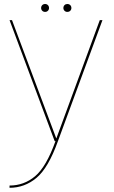

<svg xmlns="http://www.w3.org/2000/svg" viewBox="-20 -688 558 936"><path d="M246.5 0H262.5L479.5 -590H466.5L255 -14H254L38.5 -590H26.5ZM26.5 227.5Q100 227.5 157.8 179.2Q215.5 131 262.5 0H250.5Q205.5 125.5 151.2 171Q97 216.5 26.5 216.5ZM200 -630Q208 -630 213.5 -635.5Q219 -641 219 -649Q219 -657.5 213.5 -663Q208 -668.5 200 -668.5Q191.5 -668.5 186 -663Q180.5 -657.5 180.5 -649Q180.5 -641 186 -635.5Q191.5 -630 200 -630ZM308 -630Q317 -630 322.5 -635.5Q328 -641 328 -649Q328 -657.5 322.5 -663Q317 -668.5 308 -668.5Q300 -668.5 294.5 -663Q289 -657.5 289 -649Q289 -641 294.5 -635.5Q300 -630 308 -630Z"/></svg>

Font: Anybody SemiExpanded Thin
Style: Regular
Weight: 250
Width: 6
Version: Version 1.113;gftools[0.9.25]